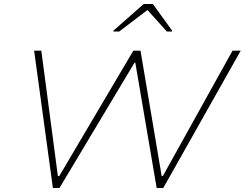

<svg xmlns="http://www.w3.org/2000/svg" viewBox="-20 -942 1226 962"><path d="M245 0 151 -688H187L270 -60H277L648 -688H684L790 -60H796L1145 -688H1186L798 0H765L658 -628H654L278 0ZM548 -784 549 -789 700 -922H746L842 -789L841 -784H816L719 -892L577 -784Z"/></svg>

Font: Saira Expanded Thin
Style: Italic
Weight: 250
Width: 7
Italic angle: -12°
Designer: Hector Gatti with collaboration of the Omnibus-Type team
Foundry: Omnibus-Type
Version: Version 1.101